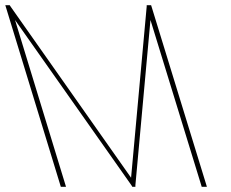

<svg xmlns="http://www.w3.org/2000/svg" viewBox="-144 -730 892 740"><path d="M107.4 -20 110.4 -10H90.4L87.4 -20L-120.5 -700L-123.6 -710H-106.6L-102.7 -704L361.2 -45L421.3 -704L421.4 -710H438.4L441.5 -700L650.4 -20L653.4 -10H633.4L630.4 -20L435.9 -653L377.8 -16L377.9 -10H366L362.5 -16L-86.1 -653Z"/></svg>

Font: Nordica Plus
Style: NordicaClassicUltLtCondOpObl
Weight: 300
Version: Version 1.01